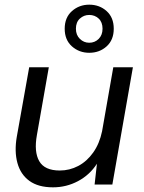

<svg xmlns="http://www.w3.org/2000/svg" viewBox="-20 -790 615 822"><path d="M207 12Q144 12 106 -15.5Q68 -43 54.5 -92.5Q41 -142 52 -205L105 -502H189L138 -212Q125 -140 148 -100Q171 -60 236 -60Q278 -60 315 -79.5Q352 -99 379 -137Q406 -175 417 -228L465 -502H549L461 0H385L395 -89Q364 -41 314 -14.5Q264 12 207 12ZM362 -564Q319 -564 288 -591.5Q257 -619 257 -667Q257 -715 288 -742.5Q319 -770 362 -770Q406 -770 436.5 -742.5Q467 -715 467 -667Q467 -619 436.5 -591.5Q406 -564 362 -564ZM362 -607Q386 -607 402.5 -623.5Q419 -640 419 -667Q419 -695 402.5 -710.5Q386 -726 362 -726Q339 -726 322 -710.5Q305 -695 305 -667Q305 -640 322 -623.5Q339 -607 362 -607Z"/></svg>

Font: DM Sans 16pt
Style: Italic
Weight: 400
Italic angle: -10°
Version: Version 4.004;gftools[0.9.30]